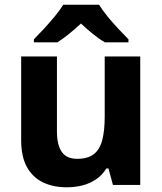

<svg xmlns="http://www.w3.org/2000/svg" viewBox="-20 -786 690 816"><path d="M576 -546V0H460L441 -70H432Q415 -42 388.5 -24Q362 -6 330.5 2Q299 10 264 10Q206 10 162.5 -11Q119 -32 94.5 -76Q70 -120 70 -190V-546H222V-228Q222 -170 242.5 -140.5Q263 -111 308 -111Q354 -111 379.5 -131.5Q405 -152 415 -192Q425 -232 425 -290V-546ZM401 -766Q415 -743 437.5 -715.5Q460 -688 484 -662.5Q508 -637 526 -619V-606H426Q400 -621 375 -641.5Q350 -662 324 -686Q298 -662 274 -642.5Q250 -623 224 -606H124V-619Q143 -638 166.5 -663.5Q190 -689 212.5 -716Q235 -743 249 -766Z"/></svg>

Font: Noto Sans Lao Looped
Style: Bold
Weight: 700
Designer: Mark Frömberg, Ben Mitchell
Foundry: The Fontpad Ltd
Version: Version 1.001